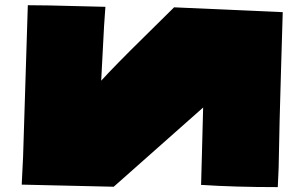

<svg xmlns="http://www.w3.org/2000/svg" viewBox="-20 -727 1196 755"><path d="M1091.8 -679.2Q1091.8 -670.4 1085.2 -456.1Q1078.6 -241.7 1075.7 -66.9L1072.3 8.8Q902.3 8.8 770.5 0V-2Q771 -3.4 771 -7.1Q771 -10.7 771.7 -35.2Q772.5 -59.6 774.4 -135.5Q776.4 -211.4 778.8 -304.2L427.2 7.3L65.4 -1L70.8 -111.3L89.4 -706.5Q132.3 -706.5 172.9 -705.6L394.5 -700.2L389.2 -624.5L377.9 -409.7Q433.1 -470.2 546.4 -581.5Q659.7 -692.9 664.6 -698.2Z"/></svg>

Font: Seymour One
Style: Book
Weight: 400
Designer: vernon adams
Foundry: vernon adams
Version: Version 1.000; ttfautohint (v0.93) -l 8 -r 50 -G 200 -x 0 -w